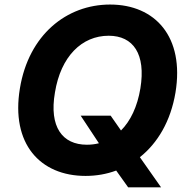

<svg xmlns="http://www.w3.org/2000/svg" viewBox="-20 -757 828 837"><path d="M745 -353.7C784.8 -595.9 657 -737.2 459.9 -737.2C270.2 -737.2 105.1 -605.1 66.8 -371.8C26.6 -130.3 154.8 9.9 353 9.9C399.5 9.9 444.6 2.1 486.5 -13.5L538.7 59.7H682.2L589.8 -71.7C667.3 -133.5 724.1 -228.7 745 -353.7ZM592 -371.8C578.8 -291.9 549 -229.8 507.5 -188.2L462.4 -252.8H331.7L411.2 -132.5C394.5 -128.2 376.8 -126.1 358.7 -126.1C252.1 -126.1 193.5 -203.5 219.5 -353.7C245 -511.4 337 -601.2 453.8 -601.2C561.1 -601.2 616.5 -521.3 592 -371.8Z"/></svg>

Font: TID UI
Style: Bold Italic
Weight: 700
Italic angle: -9.39999°
Designer: The TID Project Authors
Foundry: Bakken & Bæck
Version: Version 1.001;hotconv 1.0.109;makeotfexe 2.5.65596